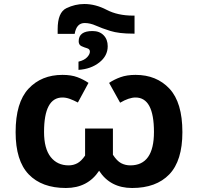

<svg xmlns="http://www.w3.org/2000/svg" viewBox="-20 -929 989 959"><path d="M401 -909Q355 -909 311.5 -888Q268 -867 268 -783V-760H353Q362 -814 403 -814Q430 -814 459 -801Q488 -788 531 -774.5Q574 -761 644 -761H652V-851H645Q568 -851 512.5 -880Q457 -909 401 -909ZM442 -774Q373 -774 373 -723Q373 -705 387 -698.5Q401 -692 415 -688Q429 -684 429 -671Q429 -658 415 -643Q401 -628 372 -621V-580Q434 -584 476 -617Q518 -650 518 -698Q518 -732 497.5 -753Q477 -774 442 -774ZM309 10Q418 10 475 -76Q531 10 640 10Q760 10 825.5 -58Q891 -126 891 -269Q891 -417 826.5 -486Q762 -555 657 -555Q614 -555 582 -543.5Q550 -532 525 -515L580 -416Q624 -442 657 -442Q749 -442 749 -270Q749 -103 631 -103Q606 -103 585 -114Q564 -125 544 -156V-287H405V-152Q386 -124 366 -113.5Q346 -103 323 -103Q266 -103 233 -145Q200 -187 200 -270Q200 -442 292 -442Q310 -442 329 -435Q348 -428 369 -417L422 -515Q397 -532 366.5 -543.5Q336 -555 292 -555Q187 -555 122.5 -486Q58 -417 58 -269Q58 -126 123.5 -58Q189 10 309 10Z"/></svg>

Font: Noto Sans UI
Style: Bold
Weight: 700
Designer: Monotype Design Team
Foundry: Monotype Imaging Inc.
Version: Version 1.901